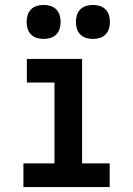

<svg xmlns="http://www.w3.org/2000/svg" viewBox="-20 -759 540 779"><path d="M75 0V-96H201V-424H89V-520H313V-96H425V0ZM357 -601Q343 -601 329.5 -605Q316 -609 306 -619Q296 -629 292 -642.5Q288 -656 288 -670Q288 -684 292 -697.5Q296 -711 306 -721Q316 -731 329.5 -735Q343 -739 357 -739Q371 -739 384.5 -735Q398 -731 408 -721Q418 -711 422 -697.5Q426 -684 426 -670Q426 -656 422 -642.5Q418 -629 408 -619Q398 -609 384.5 -605Q371 -601 357 -601ZM157 -601Q143 -601 129.5 -605Q116 -609 106 -619Q96 -629 92 -642.5Q88 -656 88 -670Q88 -684 92 -697.5Q96 -711 106 -721Q116 -731 129.5 -735Q143 -739 157 -739Q171 -739 184.5 -735Q198 -731 208 -721Q218 -711 222 -697.5Q226 -684 226 -670Q226 -656 222 -642.5Q218 -629 208 -619Q198 -609 184.5 -605Q171 -601 157 -601Z"/></svg>

Font: Iosevka SS18
Style: Bold
Weight: 700
Monospace: yes
Designer: Belleve Invis
Foundry: Belleve Invis
Version: Version 25.1.1; ttfautohint (v1.8.4)